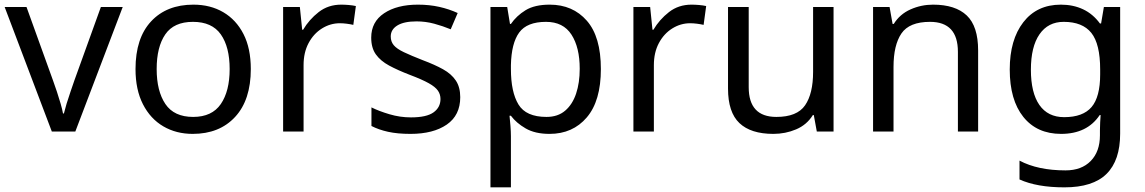

<svg xmlns="http://www.w3.org/2000/svg" viewBox="-20 -566 4924 826"><path d="M203 0 0 -536H94L208 -220Q216 -198 225 -171Q234 -144 241 -119.5Q248 -95 251 -78H255Q259 -95 266.5 -120Q274 -145 283.5 -172Q293 -199 300 -220L414 -536H508L304 0Z M1059 -269Q1059 -136 991.5 -63Q924 10 809 10Q738 10 682.5 -22.5Q627 -55 595 -117.5Q563 -180 563 -269Q563 -402 630 -474Q697 -546 812 -546Q885 -546 940.5 -513.5Q996 -481 1027.5 -419.5Q1059 -358 1059 -269ZM654 -269Q654 -174 691.5 -118.5Q729 -63 811 -63Q892 -63 930 -118.5Q968 -174 968 -269Q968 -364 930 -418Q892 -472 810 -472Q728 -472 691 -418Q654 -364 654 -269Z M1448 -546Q1463 -546 1480.5 -544.5Q1498 -543 1511 -540L1500 -459Q1487 -462 1471.5 -464Q1456 -466 1442 -466Q1401 -466 1365 -443.5Q1329 -421 1307.5 -380.5Q1286 -340 1286 -286V0H1198V-536H1270L1280 -438H1284Q1310 -482 1351 -514Q1392 -546 1448 -546Z M1960 -148Q1960 -70 1902 -30Q1844 10 1746 10Q1690 10 1649.5 1Q1609 -8 1578 -24V-104Q1610 -88 1655.5 -74.5Q1701 -61 1748 -61Q1815 -61 1845 -82.5Q1875 -104 1875 -140Q1875 -160 1864 -176Q1853 -192 1824.5 -208Q1796 -224 1743 -244Q1691 -264 1654 -284Q1617 -304 1597 -332Q1577 -360 1577 -404Q1577 -472 1632.5 -509Q1688 -546 1778 -546Q1827 -546 1869.5 -536.5Q1912 -527 1949 -510L1919 -440Q1885 -454 1848 -464Q1811 -474 1772 -474Q1718 -474 1689.5 -456.5Q1661 -439 1661 -409Q1661 -387 1674 -371.5Q1687 -356 1717.5 -341.5Q1748 -327 1799 -307Q1850 -288 1886 -268Q1922 -248 1941 -219.5Q1960 -191 1960 -148Z M2345 -546Q2444 -546 2504.5 -477Q2565 -408 2565 -269Q2565 -132 2504.5 -61Q2444 10 2344 10Q2282 10 2241.5 -13.5Q2201 -37 2178 -68H2172Q2174 -51 2176 -25Q2178 1 2178 20V240H2090V-536H2162L2174 -463H2178Q2202 -498 2241 -522Q2280 -546 2345 -546ZM2329 -472Q2247 -472 2213.5 -426Q2180 -380 2178 -286V-269Q2178 -170 2210.5 -116.5Q2243 -63 2331 -63Q2380 -63 2411.5 -90Q2443 -117 2458.5 -163.5Q2474 -210 2474 -270Q2474 -362 2438.5 -417Q2403 -472 2329 -472Z M2955 -546Q2970 -546 2987.5 -544.5Q3005 -543 3018 -540L3007 -459Q2994 -462 2978.5 -464Q2963 -466 2949 -466Q2908 -466 2872 -443.5Q2836 -421 2814.5 -380.5Q2793 -340 2793 -286V0H2705V-536H2777L2787 -438H2791Q2817 -482 2858 -514Q2899 -546 2955 -546Z M3566 -536V0H3494L3481 -71H3477Q3451 -29 3405 -9.5Q3359 10 3307 10Q3210 10 3161 -36.5Q3112 -83 3112 -185V-536H3201V-191Q3201 -63 3320 -63Q3409 -63 3443.5 -113Q3478 -163 3478 -257V-536Z M3994 -546Q4090 -546 4139 -499.5Q4188 -453 4188 -349V0H4101V-343Q4101 -472 3981 -472Q3892 -472 3858 -422Q3824 -372 3824 -278V0H3736V-536H3807L3820 -463H3825Q3851 -505 3897 -525.5Q3943 -546 3994 -546Z M4544 -546Q4597 -546 4639.5 -526Q4682 -506 4712 -465H4717L4729 -536H4799V9Q4799 124 4740.5 182Q4682 240 4559 240Q4441 240 4366 206V125Q4445 167 4564 167Q4633 167 4672.5 126.5Q4712 86 4712 16V-5Q4712 -17 4713 -39.5Q4714 -62 4715 -71H4711Q4657 10 4545 10Q4441 10 4382.5 -63Q4324 -136 4324 -267Q4324 -395 4382.5 -470.5Q4441 -546 4544 -546ZM4556 -472Q4489 -472 4452 -418.5Q4415 -365 4415 -266Q4415 -167 4451.5 -114.5Q4488 -62 4558 -62Q4639 -62 4676 -105.5Q4713 -149 4713 -246V-267Q4713 -377 4675 -424.5Q4637 -472 4556 -472Z"/></svg>

Font: Noto Sans Gothic
Style: Regular
Weight: 400
Designer: Monotype Design Team
Foundry: Monotype Imaging Inc.
Version: Version 2.001; ttfautohint (v1.8.4.7-5d5b)